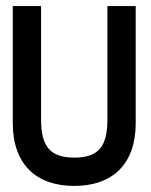

<svg xmlns="http://www.w3.org/2000/svg" viewBox="-20 -600 495 631"><path d="M22 -195C22 -61 98 11 224 11C350 11 426 -61 426 -195V-580H333V-207C333 -119 304 -82 224 -82C144 -82 115 -120 115 -207V-580H22Z"/></svg>

Font: Charger Pro
Style: ExBdNar
Weight: 400
Designer: Jasper
Foundry: Cannot Into Space Fonts
Version: Version 1.09